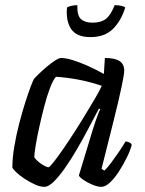

<svg xmlns="http://www.w3.org/2000/svg" viewBox="-20 -725 561 745"><path d="M152 0Q136 0 116 -9Q96 -18 76 -31Q56 -44 43 -56.5Q30 -69 28 -75Q28 -112 35.5 -156.5Q43 -201 54.5 -245.5Q66 -290 78 -327.5Q90 -365 99.5 -390Q109 -415 112 -419Q117 -425 131 -438.5Q145 -452 161.5 -466Q178 -480 193.5 -490Q209 -500 217 -500Q236 -500 263 -491.5Q290 -483 321.5 -469Q353 -455 383 -438L387 -500Q426 -500 444 -488Q462 -476 462 -451Q462 -436 451 -384.5Q440 -333 420 -253Q400 -173 374 -70L385 -63Q396 -73 410.5 -92.5Q425 -112 440.5 -134.5Q456 -157 467 -176Q475 -176 482.5 -172Q490 -168 491 -163Q486 -142 472.5 -114.5Q459 -87 442 -60.5Q425 -34 407 -17Q389 0 373 0Q359 0 339.5 -8Q320 -16 304.5 -26.5Q289 -37 286 -44L340 -222Q346 -241 351.5 -257Q357 -273 361.5 -284.5Q366 -296 369 -301L364 -304Q346 -270 324.5 -229Q303 -188 279.5 -147.5Q256 -107 232.5 -73.5Q209 -40 188.5 -20Q168 0 152 0ZM168 -76Q172 -76 186.5 -94Q201 -112 221.5 -141.5Q242 -171 265 -206.5Q288 -242 309.5 -277.5Q331 -313 349 -343.5Q367 -374 375 -392Q328 -408 281.5 -416.5Q235 -425 197 -427Q186 -415 174 -383.5Q162 -352 151.5 -311.5Q141 -271 132 -230Q123 -189 118 -158Q113 -127 113 -115Q122 -101 141 -88.5Q160 -76 168 -76ZM331 -581Q277 -581 256 -612.5Q235 -644 240 -696Q244 -699 255.5 -702Q267 -705 280 -705Q279 -664 294.5 -650.5Q310 -637 339 -637Q371 -637 390 -651Q409 -665 425 -705Q441 -705 452 -702Q463 -699 466 -696Q450 -644 418 -612.5Q386 -581 331 -581Z"/></svg>

Font: Texturina Medium 12pt
Style: Italic
Weight: 400
Italic angle: -11°
Version: Version 1.002